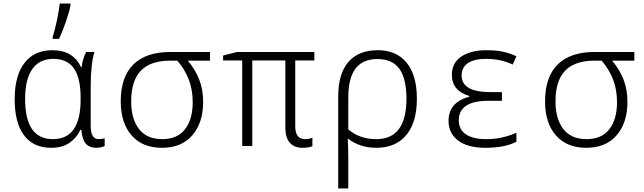

<svg xmlns="http://www.w3.org/2000/svg" viewBox="-20 -826 3640 1086"><path d="M63 -265Q63 -398 118.5 -470Q174 -542 276 -542Q394 -542 438 -446H442Q446 -489 467 -532H514Q493 -461 493 -337V-119Q493 -75 504.5 -57Q516 -39 539 -39Q559 -39 572 -44V0Q565 4 551.5 7Q538 10 524 10Q486 10 465.5 -13.5Q445 -37 440 -92H435Q414 -47 373.5 -18.5Q333 10 269 10Q169 10 116 -60.5Q63 -131 63 -265ZM436 -260V-274Q436 -385 398 -439Q360 -493 282 -493Q203 -493 162.5 -435Q122 -377 122 -266Q122 -39 279 -39Q359 -39 397.5 -96Q436 -153 436 -260ZM278 -617Q290 -655 301.5 -708.5Q313 -762 318 -806H379V-797Q372 -759 353 -704Q334 -649 314 -606H278Z M663 -252Q663 -391 734.5 -461.5Q806 -532 944 -532H1168V-483H1042Q1084 -434 1106.5 -377Q1129 -320 1129 -249Q1129 -132 1068 -61Q1007 10 896 10Q786 10 724.5 -60Q663 -130 663 -252ZM1070 -248Q1070 -318 1048 -375.5Q1026 -433 983 -483H944Q831 -483 776.5 -426Q722 -369 722 -252Q722 -154 766 -96.5Q810 -39 898 -39Q983 -39 1026.5 -95Q1070 -151 1070 -248Z M1594 -105V-484H1407V0H1350V-484H1242V-512L1321 -532H1758V-484H1650V-112Q1650 -39 1705 -39Q1729 -39 1747 -47V1Q1725 10 1692 10Q1644 10 1619 -19Q1594 -48 1594 -105Z M1893 -280Q1893 -409 1950.5 -475.5Q2008 -542 2117 -542Q2222 -542 2280 -471.5Q2338 -401 2338 -267Q2338 -134 2278 -62Q2218 10 2108 10Q2061 10 2020.5 -3.5Q1980 -17 1950 -41H1947Q1950 9 1950 81V240H1893ZM2279 -267Q2279 -380 2239.5 -436Q2200 -492 2115 -492Q2031 -492 1990.5 -437.5Q1950 -383 1950 -275V-94Q2014 -39 2109 -39Q2194 -39 2236.5 -96.5Q2279 -154 2279 -267Z M2517 -142Q2517 -248 2635 -279V-283Q2536 -312 2536 -403Q2536 -471 2590 -506.5Q2644 -542 2730 -542Q2784 -542 2822.5 -534Q2861 -526 2901 -508L2880 -461Q2811 -493 2730 -493Q2662 -493 2626.5 -469Q2591 -445 2591 -399Q2591 -305 2754 -305H2819V-256H2743Q2575 -256 2575 -145Q2575 -94 2615 -66.5Q2655 -39 2729 -39Q2779 -39 2820 -48.5Q2861 -58 2901 -75V-24Q2833 10 2727 10Q2624 10 2570.5 -31.5Q2517 -73 2517 -142Z M3063 -252Q3063 -391 3134.5 -461.5Q3206 -532 3344 -532H3568V-483H3442Q3484 -434 3506.5 -377Q3529 -320 3529 -249Q3529 -132 3468 -61Q3407 10 3296 10Q3186 10 3124.5 -60Q3063 -130 3063 -252ZM3470 -248Q3470 -318 3448 -375.5Q3426 -433 3383 -483H3344Q3231 -483 3176.5 -426Q3122 -369 3122 -252Q3122 -154 3166 -96.5Q3210 -39 3298 -39Q3383 -39 3426.5 -95Q3470 -151 3470 -248Z"/></svg>

Font: Noto Sans Mono UI Light
Style: Regular
Weight: 300
Monospace: yes
Designer: Monotype Design team
Foundry: Monotype Imaging Inc.
Version: Version 1.000